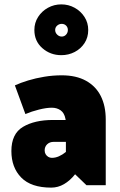

<svg xmlns="http://www.w3.org/2000/svg" viewBox="-20 -846 549 877"><path d="M184 -159Q184 -176 195.5 -187Q207 -198 225 -198H281V-152Q265 -139 249 -132Q233 -125 217 -125Q208 -125 200.5 -129.5Q193 -134 188.5 -141.5Q184 -149 184 -159ZM96 -325Q124 -337 158 -345.5Q192 -354 217 -354Q240 -354 257 -342Q274 -330 279 -303L280 -298H222Q138 -298 85 -266.5Q32 -235 32 -156Q32 -81 77 -35Q122 11 214 11Q245 11 272.5 -5Q300 -21 323 -50L375 0H463V-300Q463 -362 440.5 -407Q418 -452 373 -477Q328 -502 262 -502Q222 -502 182.5 -495.5Q143 -489 108.5 -478.5Q74 -468 48 -456ZM260 -826Q227 -826 199 -810.5Q171 -795 154 -768.5Q137 -742 137 -709Q137 -658 173.5 -626Q210 -594 260 -594Q293 -594 321 -608.5Q349 -623 366 -649Q383 -675 383 -709Q383 -742 366 -768.5Q349 -795 321 -810.5Q293 -826 260 -826ZM262 -679Q250 -679 241 -688Q232 -697 232 -709Q232 -721 241 -729Q250 -737 262 -737Q274 -737 282 -729Q290 -721 290 -709Q290 -697 282 -688Q274 -679 262 -679Z"/></svg>

Font: Catamaran Black
Style: Regular
Weight: 900
Designer: Pria Ravichandran
Version: Version 2.000